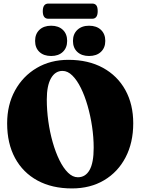

<svg xmlns="http://www.w3.org/2000/svg" viewBox="-20 -1045 791 1075"><path d="M363 -710Q474.5 -710 556 -665.5Q637.5 -621 681.8 -541Q726 -461 726 -355Q726 -246 683 -163.8Q640 -81.5 562.8 -35.8Q485.5 10 382.5 10Q271.5 10 190 -34.2Q108.5 -78.5 64.2 -160.2Q20 -242 20 -354Q20 -458 64 -538.2Q108 -618.5 185.2 -664.2Q262.5 -710 363 -710ZM504.5 -217.5Q504.5 -276 495.5 -336.5Q486.5 -397 470.5 -452.8Q454.5 -508.5 432.8 -552.5Q411 -596.5 385 -622.2Q359 -648 330 -648Q289 -648 265.5 -606.8Q242 -565.5 242 -487.5Q242 -428 250.5 -366.5Q259 -305 275 -248.8Q291 -192.5 312.8 -148.2Q334.5 -104 360.8 -78.2Q387 -52.5 416 -52.5Q458.5 -52.5 481.5 -93Q504.5 -133.5 504.5 -217.5ZM266.5 -731.5Q225 -731.5 200.8 -754.2Q176.5 -777 176.5 -816Q176.5 -855 200.8 -878Q225 -901 266.5 -901Q307.5 -901 331.8 -878Q356 -855 356 -816Q356 -777.5 331.8 -754.5Q307.5 -731.5 266.5 -731.5ZM478.5 -731.5Q437.5 -731.5 413 -754.2Q388.5 -777 388.5 -816Q388.5 -854.5 413.2 -877.8Q438 -901 478.5 -901Q520.5 -901 545 -878Q569.5 -855 569.5 -816Q569.5 -777.5 545 -754.5Q520.5 -731.5 478.5 -731.5ZM219.5 -982Q219.5 -1025 251 -1025H496Q511.5 -1025 519.2 -1015.2Q527 -1005.5 527 -982.5Q527 -940 496 -940H251Q219.5 -940 219.5 -982Z"/></svg>

Font: Fraunces 144pt Soft Black
Style: Regular
Weight: 900
Version: Version 1.000;[b76b70a41]